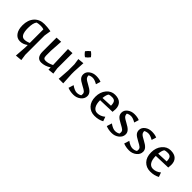

<svg xmlns="http://www.w3.org/2000/svg" viewBox="145 -1745 3040 3040"><g transform="rotate(45 1665.0 -225.5)"><path d="M231 -54Q277 -54 330 -78V-382Q303 -393 261 -393Q219 -393 179 -383Q142 -338 142 -224Q142 -54 231 -54ZM330 -32Q270 15 201 15Q132 15 91 -41.5Q50 -98 50 -194Q50 -313 113.5 -383.5Q177 -454 284 -454Q350 -454 430 -440L412 -327V106L427 209L316 219L330 21Z M570 -123V-437L668 -442L654 -227V-122Q654 -85 666 -69.5Q678 -54 706 -54Q766 -54 838 -91L826 -437L922 -442V-101L937 2L838 12V-38Q757 15 675 15Q624 15 597 -20.5Q570 -56 570 -123Z M1055 0 1069 -198V-338L1054 -441L1157 -451L1146 -255V-197L1157 0ZM1041 -603Q1072 -646 1108 -670Q1147 -641 1175 -603Q1146 -561 1108 -536Q1069 -561 1041 -603Z M1266 -9 1293 -96Q1364 -46 1412 -46Q1460 -46 1493 -69Q1495 -75 1495 -99.5Q1495 -124 1476.5 -141.5Q1458 -159 1392 -193Q1326 -227 1302.5 -255.5Q1279 -284 1279 -324Q1279 -380 1328.5 -417Q1378 -454 1444.5 -454Q1511 -454 1557 -434L1533 -356Q1470 -393 1427.5 -393Q1385 -393 1351 -373Q1351 -338 1369.5 -317Q1388 -296 1451 -263.5Q1514 -231 1542.5 -200Q1571 -169 1571 -129Q1571 -68 1518.5 -26.5Q1466 15 1395.5 15Q1325 15 1266 -9Z M2033 -298Q2033 -271 2028 -233L1758 -224Q1758 -139 1787.5 -92.5Q1817 -46 1871 -46Q1942 -46 2002 -97L2029 -23Q1961 15 1870.5 15Q1780 15 1723 -45Q1666 -105 1666 -210.5Q1666 -316 1724 -385Q1782 -454 1865.5 -454Q1949 -454 1991 -413Q2033 -372 2033 -298ZM1760 -276 1942 -284Q1941 -345 1922 -369Q1903 -393 1860 -393Q1817 -393 1793 -384Q1768 -357 1760 -276Z M2123 -9 2150 -96Q2221 -46 2269 -46Q2317 -46 2350 -69Q2352 -75 2352 -99.5Q2352 -124 2333.5 -141.5Q2315 -159 2249 -193Q2183 -227 2159.5 -255.5Q2136 -284 2136 -324Q2136 -380 2185.5 -417Q2235 -454 2301.5 -454Q2368 -454 2414 -434L2390 -356Q2327 -393 2284.5 -393Q2242 -393 2208 -373Q2208 -338 2226.5 -317Q2245 -296 2308 -263.5Q2371 -231 2399.5 -200Q2428 -169 2428 -129Q2428 -68 2375.5 -26.5Q2323 15 2252.5 15Q2182 15 2123 -9Z M2513 -9 2540 -96Q2611 -46 2659 -46Q2707 -46 2740 -69Q2742 -75 2742 -99.5Q2742 -124 2723.5 -141.5Q2705 -159 2639 -193Q2573 -227 2549.5 -255.5Q2526 -284 2526 -324Q2526 -380 2575.5 -417Q2625 -454 2691.5 -454Q2758 -454 2804 -434L2780 -356Q2717 -393 2674.5 -393Q2632 -393 2598 -373Q2598 -338 2616.5 -317Q2635 -296 2698 -263.5Q2761 -231 2789.5 -200Q2818 -169 2818 -129Q2818 -68 2765.5 -26.5Q2713 15 2642.5 15Q2572 15 2513 -9Z M3280 -298Q3280 -271 3275 -233L3005 -224Q3005 -139 3034.5 -92.5Q3064 -46 3118 -46Q3189 -46 3249 -97L3276 -23Q3208 15 3117.5 15Q3027 15 2970 -45Q2913 -105 2913 -210.5Q2913 -316 2971 -385Q3029 -454 3112.5 -454Q3196 -454 3238 -413Q3280 -372 3280 -298ZM3007 -276 3189 -284Q3188 -345 3169 -369Q3150 -393 3107 -393Q3064 -393 3040 -384Q3015 -357 3007 -276Z"/></g></svg>

Font: Galdeano
Style: Regular
Weight: 400
Designer: Dario Manuel Muhafara
Foundry: Dario Manuel Muhafara
Version: Version 1.001